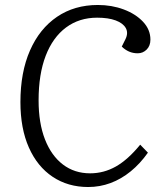

<svg xmlns="http://www.w3.org/2000/svg" viewBox="-20 -737 652 771"><path d="M484 -580Q496 -605 485 -624.5Q474 -644 444.5 -655Q415 -666 370 -666Q298 -666 245 -626.5Q192 -587 163.5 -513Q135 -439 135 -334Q135 -243 160.5 -177.5Q186 -112 232.5 -76.5Q279 -41 342 -41Q397 -41 445.5 -68.5Q494 -96 543 -156L574 -124Q543 -80 505 -49Q467 -18 424 -2Q381 14 334 14Q253 14 191.5 -27Q130 -68 96 -144.5Q62 -221 62 -327Q62 -447 100.5 -534.5Q139 -622 209 -669.5Q279 -717 373 -717Q429 -717 477 -699Q525 -681 554.5 -649.5Q584 -618 584 -578Q584 -553 569 -538Q554 -523 533 -523Q514 -523 498 -530Q482 -537 469 -550Z"/></svg>

Font: Literata 18pt Light
Style: Italic
Weight: 300
Italic angle: -2°
Designer: Latin by Veronika Burian and Jose Scaglione. Greek by Irene Vlachou. Cyrillic by Vera Evstafieva
Foundry: TypeTogether
Version: Version 3.103;gftools[0.9.29]